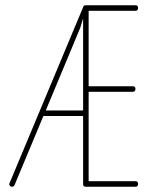

<svg xmlns="http://www.w3.org/2000/svg" viewBox="-20 -710 585 730"><path d="M26 0Q20 0 17 -4.5Q14 -9 16 -13L297 -685Q299 -690 306 -690H495Q505 -690 505 -680Q505 -669 495 -669H317V-382H485Q495 -382 495 -372Q495 -361 485 -361H317V-21H495Q505 -21 505 -11Q505 0 495 0H306Q296 0 296 -10V-269H145L36 -8Q33 0 26 0ZM285 -604 154 -290H296V-640Z"/></svg>

Font: Zen Loop
Style: Regular
Weight: 400
Designer: Yoshimichi Ohira
Foundry: A-1 Corp ZenFonts
Version: Version 1.000; ttfautohint (v1.8.3)